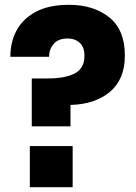

<svg xmlns="http://www.w3.org/2000/svg" viewBox="-20 -778 564 798"><path d="M273 -253H112V-452H179Q251 -452 291 -473Q331 -494 331 -546Q331 -582 311.5 -600Q292 -618 261 -618Q223 -618 203.5 -596Q184 -574 184 -542H23Q23 -604 49.5 -652.5Q76 -701 130 -729.5Q184 -758 267 -758Q369 -758 434 -706Q499 -654 499 -547Q499 -448 436.5 -396Q374 -344 273 -342ZM282 0H104V-171H282Z"/></svg>

Font: Ulagadi Sans
Style: Bold
Weight: 700
Designer: Ninad Kale (Devanagari), Jonny Pinhorn (Latin)
Foundry: Indian Type Foundry
Version: Version 3.01;March 29, 2020;FontCreator 12.0.0.2522 64-bit; 